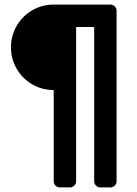

<svg xmlns="http://www.w3.org/2000/svg" viewBox="-20 -720 601 840"><path d="M463 -700Q474 -700 482 -692Q490 -684 490 -673V73Q490 84 482 92Q474 100 463 100H419Q408 100 400 92Q392 84 392 73V-602H313V73Q313 84 305 92Q297 100 286 100H242Q231 100 223 92Q215 84 215 73V-326Q164 -326 121 -351Q78 -376 53 -419Q28 -462 28 -513Q28 -564 53 -607Q78 -650 121 -675Q164 -700 215 -700Z"/></svg>

Font: Hezaedrus Medium
Style: Regular
Weight: 500
Designer: Hubert & Fischer
Foundry: Hubert & Fischer
Version: Version 1.10;September 3, 2019;FontCreator 11.5.0.2425 64-bi